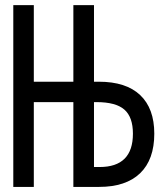

<svg xmlns="http://www.w3.org/2000/svg" viewBox="-20 -734 640 754"><path d="M268.1 0V-333H112.8V0H32.2V-713.9H112.8V-413.1H268.1V-713.9H349.1V-413.1H368.2Q475.1 -413.1 530.5 -360.6Q585.9 -308.1 585.9 -209Q585.9 -107.4 530.3 -53.7Q474.6 0 369.1 0ZM349.1 -78.1H371.1Q502 -78.1 502 -209Q502 -274.4 468.3 -303.7Q434.6 -333 358.9 -333H349.1Z"/></svg>

Font: Droid Sans Mono
Style: Regular
Weight: 400
Monospace: yes
Foundry: Ascender Corporation
Version: Version 1.00 build 112